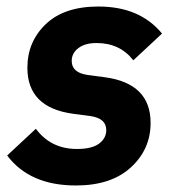

<svg xmlns="http://www.w3.org/2000/svg" viewBox="-20 -557 537 589"><path d="M213 12Q71 12 2 -80L90 -162Q136 -100 216 -100Q262 -100 284 -116.5Q306 -133 306 -158Q306 -194 257 -201L204 -208Q64 -227 64 -349Q64 -429 120.5 -483Q177 -537 282 -537Q409 -537 477 -454L389 -372Q348 -425 276 -425Q241 -425 220.5 -409.5Q200 -394 200 -370Q200 -334 249 -327L302 -320Q442 -301 442 -180Q442 -99 381.5 -43.5Q321 12 213 12Z"/></svg>

Font: Aneliza
Style: Bold Italic
Weight: 700
Italic angle: -11.31°
Designer: Mike Abbink, Paul van der Laan, Pieter van Rosmalen
Foundry: Bold Monday
Version: Version 3.0